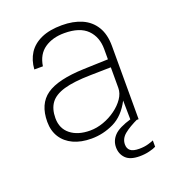

<svg xmlns="http://www.w3.org/2000/svg" viewBox="-127 -624 794 883"><g transform="rotate(-20 270.0 -182.5)"><path d="M226.5 10Q175.5 10 138.2 -7.2Q101 -24.5 80.8 -56.2Q60.5 -88 60.5 -132Q60.5 -219 116.8 -258.8Q173 -298.5 301.5 -303L421 -307V-357Q421 -416.5 384.8 -452.8Q348.5 -489 273 -489Q215.5 -489 176.5 -462.2Q137.5 -435.5 129 -379H87Q90 -423.5 111.2 -456.8Q132.5 -490 173.5 -508.5Q214.5 -527 275 -527Q330.5 -527 372 -508.8Q413.5 -490.5 436.5 -453Q459.5 -415.5 459.5 -358V0H423.5L422 -105Q388.5 -40.5 336 -15.2Q283.5 10 226.5 10ZM233 -27Q265.5 -27 298.5 -38.8Q331.5 -50.5 359.2 -70.8Q387 -91 404 -116Q421 -141 421 -167V-268L320.5 -266Q238 -264.5 190.2 -250.5Q142.5 -236.5 122 -208.2Q101.5 -180 101.5 -135Q101.5 -84 137.5 -55.5Q173.5 -27 233 -27ZM317.5 86Q317.5 53.5 340.8 29.2Q364 5 425.5 -13L458.5 -4Q410 18.5 385.2 39Q360.5 59.5 360.5 88Q360.5 108 373.5 118.5Q386.5 129 416.5 129Q441.5 129 461.2 123.2Q481 117.5 487.5 114V145Q476.5 151 454.2 156.5Q432 162 406.5 162Q360 162 338.8 140.5Q317.5 119 317.5 86Z"/></g></svg>

Font: Public Sans Thin
Style: Regular
Weight: 100
Designer: The Public Sans project authors (U.S. Web Design System). Libre Franklin designed by Pablo Impallari and Rodrigo Fuenzal
Version: Version 1.008